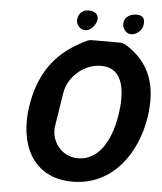

<svg xmlns="http://www.w3.org/2000/svg" viewBox="-58 -912 818 969"><g transform="rotate(5 351.0 -427.0)"><path d="M95 -353C66 -165 140 7 345 7C550 7 667 -168 695 -350C719 -508 680 -629 549 -707C545 -709 532 -713 530 -713H377C358 -713 318 -687 305 -680C175 -605 116 -489 95 -353ZM438 -588C563 -588 563 -448 548 -350C533 -253 486 -113 361 -113C282 -113 221 -186 234 -267L260 -433C273 -520 355 -588 438 -588ZM298 -814C294 -786 315 -760 344 -760C371 -760 396 -793 400 -816C405 -849 378 -861 351 -861C322 -861 302 -842 298 -814ZM532 -816C528 -790 547 -760 575 -760C602 -760 630 -784 634 -811C639 -843 629 -861 594 -861C567 -861 537 -848 532 -816Z"/></g></svg>

Font: Asimov Print
Style: Regular
Weight: 500
Designer: Google
Version: Version 2.000980: 2014